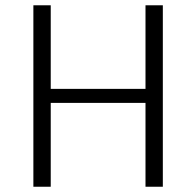

<svg xmlns="http://www.w3.org/2000/svg" viewBox="-20 -710 746 730"><path d="M106.9 0V-689.9H172.9V-372.1H533.2V-689.9H599.1V0H533.2V-318.8H172.9V0Z"/></svg>

Font: Acari Sans Light
Style: Regular
Weight: 300
Designer: Alfredo Marco Pradil and Stefan Peev
Foundry: Hanken Design Co.
Version: Version 1.045;January 11, 2019;FontCreator 11.5.0.2425 64-bi